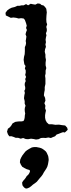

<svg xmlns="http://www.w3.org/2000/svg" viewBox="-20 -811 415 1120"><path d="M65 -770 81 -777H93L106 -780H118L132 -787L144 -780L159 -789L173 -786L186 -784L200 -791L214 -789L222 -782L234 -779L243 -770L250 -760L253 -739L251 -719L250 -698L251 -681L255 -669L250 -654L253 -642V-630L248 -617L251 -605L248 -593L246 -579L248 -565L245 -551L248 -538L243 -524L241 -509L245 -493V-478L248 -462L246 -445V-430L250 -414L246 -399V-382L243 -369L245 -353V-321L241 -303V-286L238 -271L236 -255L243 -240L245 -224L239 -209L245 -194L243 -180L248 -166L245 -152L243 -139V-124L246 -110L253 -97L265 -86H284L303 -83L324 -84L342 -81L360 -79L372 -66L375 -54L366 -45L358 -38L348 -40L336 -36L324 -31L310 -26L301 -16L288 -11L277 -6L262 -9L246 -6L233 -7L219 -6L205 1L190 3L176 0L161 -2L144 1L130 0L115 -6L101 -2L86 -7H72L60 -12L48 -16H34L26 -28L21 -43L26 -60L38 -69L46 -79L53 -91L69 -100L82 -102L94 -103H106L117 -105L122 -115L124 -126L125 -139L127 -149L125 -159L124 -171L125 -182L129 -194L124 -206V-221L120 -238L122 -255L125 -269L122 -281L127 -291V-303L124 -315L125 -327L130 -338L127 -350L132 -362L127 -374L130 -387V-400L125 -412L129 -426L122 -436L120 -448L118 -462L120 -479L124 -495L125 -512V-536L130 -548L132 -560L130 -572L132 -584L134 -598L129 -611L132 -623L137 -636L132 -648L136 -661L132 -676L125 -695L118 -703L103 -705L89 -703L74 -707L58 -709L43 -707L29 -714L14 -721L12 -736L22 -750L34 -759L48 -766ZM166 49 178 47H193L213 51L224 55L232 60L240 66L248 73L253 81L261 99L263 111L264 122L262 135L260 147L256 161L251 171L244 182L236 194L229 207L221 218L213 227L195 249L185 257L172 266L162 275L151 283L139 288L131 289L121 283L112 272L110 264L109 254L115 244L124 234L130 226L136 216L145 208L151 199L155 189L153 181L136 176L122 169L110 162L102 150L96 136L98 120L104 107L111 95L121 82L129 72L138 65L151 57Z"/></svg>

Font: Tagesschrift
Style: Regular
Weight: 400
Designer: Yanone
Version: Version 2.000; ttfautohint (v1.8.4.7-5d5b)